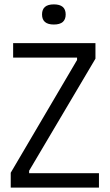

<svg xmlns="http://www.w3.org/2000/svg" viewBox="-20 -857 501 877"><path d="M29 0V-68L332 -583V-594H40V-660H416V-589L113 -77V-66H432V0ZM226 -745Q199 -745 185.5 -756.5Q172 -768 172 -791Q172 -814 185.5 -825.5Q199 -837 226 -837Q253 -837 266.5 -825.5Q280 -814 280 -791Q280 -768 266.5 -756.5Q253 -745 226 -745Z"/></svg>

Font: Bricolage Grotesque SemiCondensed Light
Style: Regular
Weight: 300
Width: 4
Designer: Mathieu Triay
Foundry: Atelier Triay
Version: Version 1.000;gftools[0.9.30]